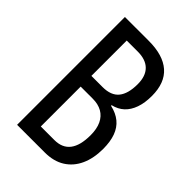

<svg xmlns="http://www.w3.org/2000/svg" viewBox="-211 -806 899 899"><g transform="rotate(45 238.5 -357.0)"><path d="M231 -714Q326 -714 375 -671Q424 -628 424 -542Q424 -496 412 -462Q400 -428 377.5 -407Q355 -386 321 -378V-374Q361 -365 387 -343.5Q413 -322 425.5 -287.5Q438 -253 438 -205Q438 -143 417 -97Q396 -51 355.5 -25.5Q315 0 256 0H73V-714ZM231 -408Q287 -408 312.5 -439.5Q338 -471 338 -534Q338 -587 310.5 -614.5Q283 -642 230 -642H157V-408ZM157 -337V-73H247Q299 -73 325 -107Q351 -141 351 -209Q351 -251 337.5 -279.5Q324 -308 298.5 -322.5Q273 -337 237 -337Z"/></g></svg>

Font: Noto Sans Arabic ExtraCondensed
Style: Regular
Weight: 400
Width: 2
Designer: Monotype Design Team, Nadine Chahine, Nizar Qandah and Khaled Hosny
Foundry: Monotype Imaging Inc.
Version: Version 2.012